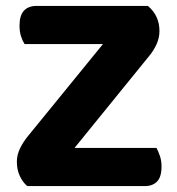

<svg xmlns="http://www.w3.org/2000/svg" viewBox="-20 -629 599 649"><path d="M328 -480H63Q56 -491 51 -506.5Q46 -522 46 -542Q46 -577 61 -593Q76 -609 103 -609H480Q519 -576 519 -524Q519 -501 509 -479Q499 -457 482 -437L232 -129H509Q515 -118 520.5 -102Q526 -86 526 -66Q526 -31 511 -15.5Q496 0 470 0H72Q57 -13 47 -34Q37 -55 37 -83Q37 -106 48.5 -129Q60 -152 77 -172Z"/></svg>

Font: Baloo 2
Style: Bold
Weight: 700
Designer: Sarang Kulkarni and Ek Type
Foundry: Ek Type
Version: Version 1.640;hotconv 1.0.111;makeotfexe 2.5.65597; ttfautoh